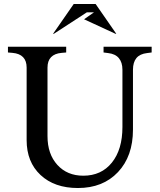

<svg xmlns="http://www.w3.org/2000/svg" viewBox="-20 -935 803 966"><path d="M372 11Q254 11 184 -54.5Q114 -120 114 -230V-595Q114 -629 96 -647.5Q78 -666 43 -669L20 -671V-700H313V-671L290 -669Q255 -666 237 -647.5Q219 -629 219 -595V-250Q219 -160 268.5 -105.5Q318 -51 399 -51Q490 -51 543 -117Q596 -183 596 -296V-584Q596 -621 578 -642.5Q560 -664 524 -668L501 -671V-700H743V-671L720 -668Q684 -664 666.5 -643Q649 -622 649 -584V-283Q649 -149 573.5 -69Q498 11 372 11ZM251 -765H247L351 -915H461L565 -765H561L403 -838L453 -873H417Z"/></svg>

Font: Redaction
Style: Regular
Weight: 400
Designer: Jeremy Mickel / Forest Young
Foundry: MCKL
Version: Version 2.001; Redaction